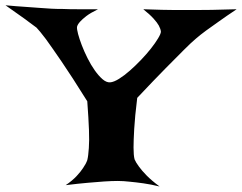

<svg xmlns="http://www.w3.org/2000/svg" viewBox="-160 -713 898 713"><path d="M-139.6 -693.4Q-97.7 -689.5 -65.4 -687.5Q-33.2 -685.5 -11.7 -683.6Q13.7 -681.6 31.2 -680.7Q48.8 -679.7 74.2 -679.7Q95.7 -678.7 127.9 -678.7Q160.2 -678.7 204.1 -678.7Q175.8 -665 160.6 -653.3Q145.5 -641.6 137.7 -632.8Q127.9 -622.1 126 -613.3Q125 -605.5 129.9 -586.9Q134.8 -568.4 143.6 -545.4Q152.3 -522.5 165 -497.1Q177.7 -471.7 191.9 -451.7Q206.1 -431.6 220.7 -418.9Q235.4 -406.2 249 -407.2Q262.7 -408.2 282.2 -420.4Q301.8 -432.6 322.8 -451.2Q343.8 -469.7 364.3 -491.2Q384.8 -512.7 400.9 -533.2Q417 -553.7 427.2 -570.8Q437.5 -587.9 437.5 -595.7Q436.5 -605.5 429.7 -618.2Q423.8 -628.9 410.2 -644Q396.5 -659.2 372.1 -678.7Q452.1 -675.8 489.3 -675.8H525.4H566.4Q588.9 -675.8 626 -676.3Q663.1 -676.8 718.8 -678.7Q680.7 -653.3 652.8 -633.3Q625 -613.3 605.5 -599.6Q583 -583 568.4 -570.3Q551.8 -556.6 522.5 -527.3Q497.1 -502 455.1 -459.5Q413.1 -417 349.6 -349.6Q340.8 -278.3 338.4 -234.4Q335.9 -190.4 335.9 -165Q335.9 -135.7 339.8 -121.1Q344.7 -109.4 356.4 -93.8Q366.2 -80.1 384.3 -61.5Q402.3 -43 432.6 -20.5Q400.4 -28.3 372.6 -32.2Q344.7 -36.1 323.2 -38.1Q297.9 -41 277.3 -41Q255.9 -41 226.6 -39.1Q201.2 -37.1 166 -34.2Q130.9 -31.2 84 -25.4Q108.4 -42 124 -58.6Q139.6 -75.2 148.4 -88.9Q159.2 -104.5 164.1 -118.2Q168 -133.8 169.9 -163.1Q171.9 -188.5 170.4 -230.5Q168.9 -272.5 164.1 -336.9Q105.5 -430.7 68.4 -484.9Q31.2 -539.1 10.7 -567.4Q-13.7 -599.6 -24.4 -610.4Q-34.2 -618.2 -50.8 -629.9Q-64.5 -640.6 -86.4 -655.8Q-108.4 -670.9 -139.6 -693.4Z"/></svg>

Font: Irish Grover
Style: Regular
Weight: 400
Designer: Squid
Foundry: Font Diner, Inc DBA Sideshow
Version: Version 1.001